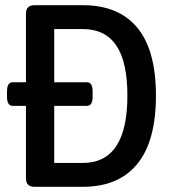

<svg xmlns="http://www.w3.org/2000/svg" viewBox="-20 -720 668 740"><path d="M113 0Q80 0 80 -33V-312H29Q7 -312 7 -347V-367Q7 -403 29 -403H80V-667Q80 -700 113 -700H299Q437 -700 509 -613.5Q581 -527 581 -351Q581 -176 509 -88Q437 0 299 0ZM189 -92H299Q471 -92 471 -351Q471 -482 428 -545Q385 -608 299 -608H189V-403H315Q337 -403 337 -367V-347Q337 -312 315 -312H189Z"/></svg>

Font: Asap Semi Condensed Medium
Style: Regular
Weight: 500
Width: 4
Designer: Pablo Cosgaya
Foundry: Omnibus-Type
Version: Version 3.001; ttfautohint (v1.8.4.7-5d5b)